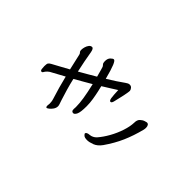

<svg xmlns="http://www.w3.org/2000/svg" viewBox="-165 -1021 1329 1329"><g transform="rotate(-45 500.0 -356.0)"><path d="M654 -655Q667 -655 682.5 -650.5Q698 -646 709.5 -637Q721 -628 721 -615Q721 -602 690 -596Q652 -590 612 -582Q572 -574 531 -565Q548 -535 565.5 -505Q583 -475 600 -446Q630 -454 651.5 -460Q673 -466 675 -467Q684 -472 688.5 -477Q693 -482 703 -483Q707 -484 714 -484Q740 -484 753.5 -470.5Q767 -457 767 -448Q767 -438 736 -425Q705 -412 632 -393Q653 -359 672.5 -329Q692 -299 709 -276Q714 -269 717.5 -262Q721 -255 721 -247Q721 -234 712 -226Q703 -218 692 -216Q688 -216 683 -216.5Q678 -217 672 -218Q641 -223 611 -230.5Q581 -238 566 -241Q542 -246 542 -257Q542 -268 565 -271.5Q588 -275 638 -277Q626 -296 609.5 -322Q593 -348 574 -379Q562 -376 533.5 -369.5Q505 -363 470.5 -357.5Q436 -352 404 -352Q346 -352 325 -362Q304 -372 304 -385Q304 -391 308.5 -396.5Q313 -402 327 -402Q332 -402 337 -401.5Q342 -401 344 -401H349Q383 -401 428.5 -408Q474 -415 542 -431Q525 -460 507.5 -490.5Q490 -521 473 -551Q429 -541 388 -529Q347 -517 313 -506Q312 -506 302.5 -502.5Q293 -499 282 -495.5Q271 -492 264 -492Q247 -492 232 -502.5Q217 -513 208.5 -524.5Q200 -536 200 -539Q200 -546 207 -547Q214 -548 216 -548Q221 -548 225.5 -547Q230 -546 234 -546Q242 -546 252.5 -547Q263 -548 276 -552Q360 -579 447 -600L392 -701Q384 -713 371 -724Q365 -729 358.5 -732Q352 -735 352 -742Q352 -752 366.5 -754Q381 -756 393 -756Q416 -756 423.5 -751Q431 -746 438 -733Q453 -705 469.5 -675Q486 -645 503 -614L621 -641Q630 -643 634.5 -648.5Q639 -654 650 -655ZM570 42Q491 22 426 -6.5Q361 -35 295 -81Q262 -105 251 -134.5Q240 -164 240 -184Q240 -210 249.5 -219Q259 -228 261 -228Q277 -228 279 -195Q280 -184 286 -171.5Q292 -159 303 -149Q335 -121 379.5 -96Q424 -71 471.5 -55.5Q519 -40 557 -39Q584 -39 597.5 -24.5Q611 -10 615.5 5Q620 20 620 22Q620 33 611.5 38.5Q603 44 589 44Q585 44 580 43.5Q575 43 570 42Z"/></g></svg>

Font: QiushuiShotai
Style: Regular
Weight: 600
Designer: Fontworks Inc.
Foundry: Fontworks Inc.
Version: Version 1.250